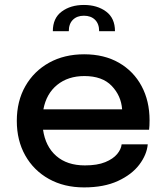

<svg xmlns="http://www.w3.org/2000/svg" viewBox="-20 -764 688 794"><path d="M591 -167Q587 -124 556 -83Q525 -42 467.5 -15.5Q410 11 327.5 11Q245 11 182.2 -24Q119.5 -59 84.5 -121Q49.5 -183 49.5 -264Q49.5 -346 85 -408Q120.5 -470 183.2 -504.8Q246 -539.5 328 -539.5Q411 -539.5 471.8 -504.5Q532.5 -469.5 565.5 -408Q598.5 -346.5 598.5 -266.5Q598.5 -257.5 598 -244.8Q597.5 -232 596.5 -227.5H158Q168 -158 212.8 -119Q257.5 -80 331 -80Q382.5 -80 415.2 -93.5Q448 -107 464.5 -127Q481 -147 483 -167ZM329 -449.5Q261.5 -449.5 216.5 -413Q171.5 -376.5 159.5 -312H485Q481 -368 442 -408.8Q403 -449.5 329 -449.5ZM198.5 -635Q198.5 -689 235.2 -716.2Q272 -743.5 327 -743.5Q382 -743.5 418.8 -716.2Q455.5 -689 455.5 -635H390Q390 -665.5 373 -682.2Q356 -699 327 -699Q298.5 -699 281.5 -682.2Q264.5 -665.5 264.5 -635Z"/></svg>

Font: Epilogue Medium
Style: Regular
Weight: 500
Designer: Tyler Finck
Foundry: Etcetera Type Co
Version: Version 2.111; ttfautohint (v1.8.3)